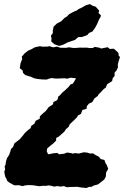

<svg xmlns="http://www.w3.org/2000/svg" viewBox="-20 -912 614 951"><path d="M74.2 5.4 52.8 6 44 2.4 26.6 -7.4 15.8 -16 10.2 -30 6.6 -34.6 3.6 -47 1.2 -61.6 5.6 -73.6 2.8 -87.8 7.2 -95 10 -114.4 15 -129 25.6 -145.8 30.4 -159.2 34.4 -174 44.6 -183.8 51.6 -202.4 65.2 -212.4 78.2 -222.6 93.6 -240.8 102.8 -253.2 120.2 -269 131.2 -276.6 134.6 -288.2 150.2 -299.2 157.4 -314.4 176.6 -323.6 177.6 -335.8 190 -348 206 -361.6 211.2 -367.8 220.4 -380.8 242.4 -395.2 244.4 -406.6 264 -416.6 269.2 -434.8 275.6 -438.8 291.4 -456.2 301.2 -463.8 319.6 -481.4 329 -493.4 341.2 -497.8 356.8 -524 329.8 -527 312.6 -522.2 299.4 -524.4 285 -523.8 272 -523.2 256.6 -522.8 235.4 -525.4 221.4 -521.8 211.6 -518 189.8 -518.4 165.2 -521 150.4 -524 145.6 -526 129.2 -533.2 120.4 -535.2 105.2 -540.4 94.2 -550.4 92 -563 78 -574 81.6 -598 90 -619.8 87.8 -631.2 102 -647.6 118.6 -660.8 137.4 -669.2 152.8 -677.8 177.8 -683.2 190.2 -680.8 215.4 -681.2 224.4 -683.4 243.2 -677.6 262.2 -681.2 278.6 -675.6 293.2 -675.2H308.4L322.2 -677.8L340 -674.8L354.6 -674.4L375 -676.2L394.2 -675.8L409.6 -676.2L424.8 -673.8L441.2 -674.8L448.8 -679.8L471.4 -676L481 -671.6L513.6 -678.2L523.2 -669.6L544 -670.8L555.8 -660.2L566.6 -649.8L567.8 -636.2L574.4 -629.8L569.6 -615L566.6 -605.4L563.6 -592.4L564 -577.6L557.4 -563.4L547.8 -552.8L547.6 -535.2L538.6 -525.6L535.2 -510.2L510.6 -494.6L503.8 -477.6L494.4 -471.6L479.8 -455.8L467.4 -443.6L464.6 -437L447.6 -424.4L437 -406L420.8 -399L410.2 -386.2L408.4 -372.8L388 -367.2L381 -348L366.2 -340L360.2 -329.8L349.6 -319.4L325.6 -296.6L320 -283.8L306.8 -272.4L298.6 -259.8L285.4 -248L271 -235.2L258.6 -229L257.6 -215L242 -199.8L232.4 -192.6L214.6 -177.8L211.2 -164L218.2 -147.8L228.2 -149.4L243.2 -152.6L263.4 -154.8L273 -147.6L298.4 -150.8L311.4 -156.4L329.2 -154.4L341.6 -151L351.4 -153.8L370.2 -151.4L395 -157.8L412.4 -156L425.2 -151.8L441.4 -152.2L452.2 -144.6L466.8 -137.2L470.2 -135.2L478.4 -124.4L497.2 -119.8L502 -105.2L509.2 -94L516 -75.6L506 -58.4L503.8 -36L496.2 -22.6L477.2 -7.8L465.2 1.4L444.2 7.2L432.8 13.6L421.4 13.4L408.6 19.2L381.4 16.6L362.4 13.2L352.6 13.6L327.6 14.2L311.6 15.6L296.6 9.8L279.4 12.2L263.4 9.6L248.8 12.4L234.8 8.6L221.4 6.2L207 8.6L194 8.2L173.2 10.4L152.8 7L138.4 5.2L116 5L101.8 7L91 10ZM273.4 -684.6 249.4 -692.8 233.8 -706.8 235.2 -723.2 232 -735.2 241.6 -747.6V-760.8L245.6 -780L261.4 -795.2L282.8 -806.4L300 -823.6L309.2 -828.6L323.4 -842.4L345.8 -854.4L362.2 -861L368 -866.6L385.4 -874.4L405 -885.8L425.4 -891.8L439.8 -883.2L454 -878.8L471.6 -858.8L467.6 -848L480 -835.8L477.4 -826.8L470.6 -815.4L461 -792.6L450.2 -773L437.4 -755.6L421.4 -749L411.8 -737.8L384.8 -728.6L368.2 -728.4L350.6 -714L316.6 -702.6L291.6 -690Z"/></svg>

Font: Winky Rough
Style: Italic
Weight: 400
Italic angle: -8.97852°
Designer: Simon Atzbach
Foundry: typofactur
Version: Version 1.206